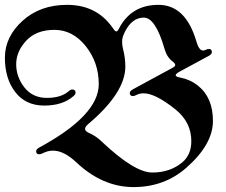

<svg xmlns="http://www.w3.org/2000/svg" viewBox="-78 -738 918 780"><path d="M194.3 -718.3Q304.7 -718.3 368.2 -640.1Q377 -629.4 383.3 -619.9Q389.6 -610.4 394.5 -610.4Q399.4 -610.4 403.8 -619.1Q453.6 -718.3 565.9 -718.3Q676.8 -718.3 720.2 -568.4Q730.5 -532.7 747.1 -532.7Q752.9 -532.7 758.8 -535.9Q764.6 -539.1 770.5 -539.1Q782.7 -539.1 782.7 -526.4Q782.7 -518.1 770.5 -511.2L650.4 -446.3Q635.7 -438 635.7 -432.1Q635.7 -426.3 654.3 -422.9Q694.8 -415 725.6 -390.6Q787.1 -341.8 787.1 -246.8Q787.1 -151.9 679.7 -57.1Q590.3 22 464.4 22Q338.4 22 231.4 -79.1Q181.6 -126 137.2 -126Q115.7 -126 95.2 -115.2Q87.9 -111.3 81.1 -111.3Q68.8 -111.3 68.8 -123.5Q68.8 -131.8 81.5 -138.7Q323.2 -269.5 323.2 -396Q323.2 -484.4 270.3 -550.5Q217.3 -616.7 143.3 -616.7Q69.3 -616.7 28.6 -572.8Q-12.2 -528.8 -12.2 -477.1Q-12.2 -425.3 21.2 -382.8Q54.7 -340.3 112.3 -340.3Q169.9 -340.3 200.7 -367.2Q209 -374.5 215.3 -374.5Q229 -374.5 229 -361.3Q229 -355 220.7 -347.7Q176.8 -309.1 101.6 -309.1Q26.4 -309.1 -15.9 -363.8Q-58.1 -418.5 -58.1 -503.4Q-58.1 -588.4 13.4 -653.3Q85 -718.3 194.3 -718.3ZM283.7 -197.8Q312 -185.5 335 -163.1Q468.3 -37.1 540.5 -37.1Q612.8 -37.1 662.1 -78.1Q699.2 -108.9 699.2 -164.6Q699.2 -241.7 634.8 -293.5Q553.2 -358.9 505.4 -358.9Q488.8 -358.9 476.1 -352.1Q467.8 -347.7 461.9 -347.7Q449.2 -347.7 449.2 -360.4Q449.2 -368.2 463.4 -376L624.5 -463.4Q633.8 -468.3 633.8 -474.1Q633.8 -480 624.5 -487.3Q600.6 -504.4 590.8 -538.1Q554.2 -666.5 506.1 -666.5Q458 -666.5 428.7 -607.4Q418 -585.9 418 -569.6Q418 -553.2 421.9 -538.6Q431.2 -502.9 431.2 -467.8Q431.2 -361.3 280.3 -233.9Q267.6 -223.1 267.6 -214.1Q267.6 -205.1 283.7 -197.8Z"/></svg>

Font: UnifrakturMaguntia20
Style: Book
Weight: 400
Designer: j. 'mach' wust, Gerrit Ansmann, Georg Duffner, based on a font by Peter Wiegel, original typeface by Carl Albert Fahrenw
Version: Version 2017-03-19